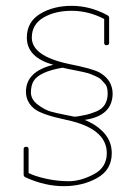

<svg xmlns="http://www.w3.org/2000/svg" viewBox="-20 -633 469 658"><path d="M72 -504Q72 -558 117.5 -585.5Q163 -613 225.5 -613Q288 -613 346 -582Q354 -578 354 -573V-486Q354 -478 345.5 -478Q337 -478 337 -486V-568Q283 -596 225.5 -596Q168 -596 128.5 -572.5Q89 -549 89 -504Q89 -441 215 -414Q297 -398 322 -384Q365 -359 366 -313Q366 -236 270 -222Q311 -206 337 -177Q363 -148 363 -108Q363 -51 313 -23Q263 5 198.5 5Q134 5 68 -25Q61 -28 61 -35V-122Q61 -130 69.5 -130Q78 -130 78 -122V-40Q100 -29 138 -20.5Q176 -12 216 -12Q256 -12 301 -35.5Q346 -59 346 -108Q346 -193 208 -222Q123 -240 98 -260Q69 -283 69 -319Q69 -388 163 -411Q72 -436 72 -504ZM95 -355Q86 -340 86 -316Q86 -292 110 -274Q134 -256 154.5 -250.5Q175 -245 200.5 -240Q226 -235 228 -234.5Q230 -234 232.5 -233.5Q235 -233 237 -233Q239 -233 251.5 -235Q264 -237 277 -240Q290 -243 310 -251Q349 -267 349 -313Q349 -335 340.5 -345Q332 -355 326.5 -360.5Q321 -366 309.5 -371Q298 -376 291 -379Q284 -382 268.5 -385.5Q253 -389 245.5 -390.5Q238 -392 219.5 -395.5Q201 -399 194 -401Q114 -387 95 -355Z"/></svg>

Font: Flamenco Light
Style: Regular
Weight: 300
Designer: Luciano Vergara
Foundry: Luciano Vergara
Version: Version 1.003